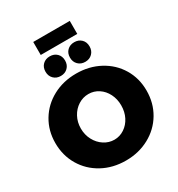

<svg xmlns="http://www.w3.org/2000/svg" viewBox="-244 -1223 1290 1393"><g transform="rotate(-30 401.0 -527.0)"><path d="M783 -352Q783 -248 733.5 -164.5Q684 -81 596.5 -33.5Q509 14 401 14Q292 14 205 -33.5Q118 -81 68.5 -164.5Q19 -248 19 -352Q19 -455 68.5 -537.5Q118 -620 205 -667Q292 -714 401 -714Q509 -714 596.5 -667Q684 -620 733.5 -537.5Q783 -455 783 -352ZM232 -351Q232 -298 255.5 -254Q279 -210 318.5 -184.5Q358 -159 404 -159Q449 -159 487.5 -184.5Q526 -210 548 -253.5Q570 -297 570 -351Q570 -404 548 -447.5Q526 -491 488 -516Q450 -541 404 -541Q358 -541 318.5 -516Q279 -491 255.5 -447.5Q232 -404 232 -351ZM380 -836Q380 -800 357 -777Q334 -754 298 -754Q262 -754 239 -777Q216 -800 216 -836Q216 -873 239 -895.5Q262 -918 298 -918Q334 -918 357 -895.5Q380 -873 380 -836ZM585 -836Q585 -800 562 -777Q539 -754 503 -754Q467 -754 444 -777Q421 -800 421 -836Q421 -873 444 -895.5Q467 -918 503 -918Q539 -918 562 -895.5Q585 -873 585 -836ZM247 -1068H553V-959H247Z"/></g></svg>

Font: #9Slide03 Montserrat ExtraBold
Style: Regular
Weight: 800
Designer: Julieta Ulanovsky
Foundry: Julieta Ulanovsky
Version: Version 6.001